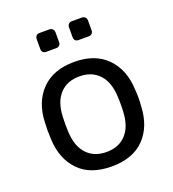

<svg xmlns="http://www.w3.org/2000/svg" viewBox="-133 -820 838 932"><g transform="rotate(-20 286.0 -354.5)"><path d="M51.8 -259.8 53.2 -303.2Q57.1 -406.2 117.7 -468Q178.2 -529.8 286.1 -529.8Q394 -529.8 454.6 -467.8Q515.1 -405.8 519 -303.2Q521 -281.2 521 -259.8Q521 -238.8 519 -216.8Q515.1 -113.8 455.6 -52Q396 9.8 286.1 9.8Q175.8 9.8 116.5 -52Q57.1 -113.8 53.2 -216.8ZM143.1 -259.8 144 -222.2Q147 -146 184.6 -105.5Q222.2 -64.9 286.1 -64.9Q350.1 -64.9 387.5 -105.5Q424.8 -146 428.2 -222.2Q429.2 -231.9 429.2 -259.8Q429.2 -287.6 428.2 -297.9Q425.3 -374 387.7 -414.6Q350.1 -455.1 286.1 -455.1Q222.2 -455.1 184.6 -414.6Q147 -374 144 -297.9ZM153.8 -644V-695.8Q153.8 -705.6 159.9 -712.4Q166 -719.2 175.8 -719.2H228Q237.8 -719.2 244.4 -712.6Q251 -706.1 251 -695.8V-644Q251 -634.3 244.4 -628.2Q237.8 -622.1 228 -622.1H175.8Q166 -622.1 159.9 -627.9Q153.8 -633.8 153.8 -644ZM320.8 -644V-695.8Q320.8 -705.6 326.9 -712.4Q333 -719.2 342.8 -719.2H396Q405.8 -719.2 412.4 -712.6Q418.9 -706.1 418.9 -695.8V-644Q418.9 -634.3 412.4 -628.2Q405.8 -622.1 396 -622.1H342.8Q333 -622.1 326.9 -627.9Q320.8 -633.8 320.8 -644Z"/></g></svg>

Font: Rubik AZ
Style: Regular
Weight: 400
Designer: Hubert and Fischer
Foundry: Hubert & Fischer
Version: Version 2.000